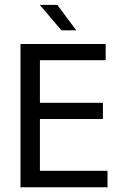

<svg xmlns="http://www.w3.org/2000/svg" viewBox="-20 -790 540 810"><path d="M66.4 -604.5H425.8V-536.1H148.4V-356.4H414.1V-288.1H148.4V-69.3H433.6V0H66.4ZM221.7 -769.5 301.8 -662.1H239.3L147.5 -769.5Z"/></svg>

Font: BabelStone Pseudographica
Style: Regular
Weight: 400
Designer: Andrew West
Foundry: BabelStone
Version: Version 16.0.0